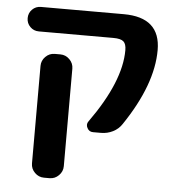

<svg xmlns="http://www.w3.org/2000/svg" viewBox="-53 -595 756 839"><g transform="rotate(5 325.0 -175.0)"><path d="M617.2 -402.3Q617.2 -251 493.2 -67.4Q478.5 -44.9 454.1 -32.7Q429.7 -20.5 402.3 -20.5H367.2Q349.6 -20.5 341.8 -36.1Q337.9 -43 337.9 -49.8Q337.9 -58.6 343.8 -66.4Q476.6 -252 476.6 -389.6Q476.6 -417 464.4 -427.7Q452.1 -438.5 419.9 -438.5H92.8Q70.3 -438.5 54.7 -454.1Q39.1 -469.7 39.1 -492.2Q39.1 -514.6 54.7 -530.3Q70.3 -545.9 92.8 -545.9H456.1Q617.2 -545.9 617.2 -402.3ZM170.9 196.3Q147.5 196.3 130.4 179.2Q113.3 162.1 113.3 138.7V-289.1Q113.3 -312.5 130.4 -329.6Q147.5 -346.7 170.9 -346.7H195.3Q218.8 -346.7 235.8 -329.6Q252.9 -312.5 252.9 -289.1V138.7Q252.9 162.1 235.8 179.2Q218.8 196.3 195.3 196.3Z"/></g></svg>

Font: Gen Jyuu Gothic P Bold
Style: Bold
Weight: 700
Designer: [Source Han Sans]
Ryoko NISHIZUKA  (kana & ideographs); Paul D. Hunt (Latin, Greek & Cyrillic); Wenlong ZHANG  (bopomofo
Version: Version 1.002.20150607